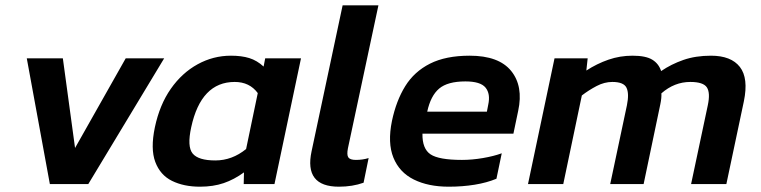

<svg xmlns="http://www.w3.org/2000/svg" viewBox="-20 -694 2869 724"><path d="M168 0 81 -474H217L263 -136L454 -474H599L313 0Z M734 10Q673 10 628.5 -12Q584 -34 565.5 -83.5Q547 -133 564 -214Q582 -299 624 -359Q666 -419 725 -451.5Q784 -484 851 -484Q891 -484 920 -475Q949 -466 974 -443L980 -474H1115L1015 0H899L900 -44Q863 -17 823.5 -3.5Q784 10 734 10ZM792 -89Q855 -89 908 -132L952 -343Q921 -385 865 -385Q738 -385 701 -214Q685 -141 706.5 -115Q728 -89 792 -89Z M1258 10Q1126 10 1155 -124L1272 -674H1407L1292 -135Q1287 -110 1293.5 -100.5Q1300 -91 1322 -91Q1348 -91 1370 -98L1351 -5Q1309 10 1258 10Z M1672 10Q1595 10 1540.5 -17Q1486 -44 1463.5 -99.5Q1441 -155 1458 -238Q1474 -314 1508 -369Q1542 -424 1601.5 -454Q1661 -484 1751 -484Q1861 -484 1907.5 -426.5Q1954 -369 1934 -276L1916 -190H1573Q1572 -133 1603.5 -112Q1635 -91 1722 -91Q1760 -91 1801 -98Q1842 -105 1872 -116L1852 -20Q1816 -5 1770 2.5Q1724 10 1672 10ZM1591 -273H1816L1821 -299Q1830 -340 1811 -363.5Q1792 -387 1735 -387Q1668 -387 1636 -360Q1604 -333 1591 -273Z M1971 0 2071 -474H2196L2191 -428Q2231 -454 2274.5 -469Q2318 -484 2365 -484Q2415 -484 2439.5 -469Q2464 -454 2473 -426Q2511 -452 2557 -468Q2603 -484 2661 -484Q2737 -484 2770 -441.5Q2803 -399 2785 -312L2719 0H2586L2649 -297Q2659 -344 2645.5 -364.5Q2632 -385 2583 -385Q2523 -385 2474 -342Q2475 -325 2470 -301L2407 0H2281L2344 -297Q2353 -341 2342.5 -363Q2332 -385 2289 -385Q2259 -385 2229.5 -369.5Q2200 -354 2174 -334L2104 0Z"/></svg>

Font: Kanit Medium
Style: Italic
Weight: 500
Italic angle: -12°
Designer: Katatrad Team
Foundry: CadsonDemak
Version: Version 2.000; ttfautohint (v1.8.3)